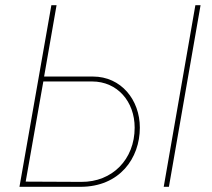

<svg xmlns="http://www.w3.org/2000/svg" viewBox="-20 -720 817 740"><path d="M55 0H290C441 0 519 -110 519 -228C519 -335 447 -425 338 -425H150L198 -700H178ZM611 0H631L753 -700H733ZM79 -20 147 -406H335C432 -406 499 -329 499 -228C499 -106 413 -18 293 -19Z"/></svg>

Font: Fixel Text 20240404 Thin
Style: Italic
Weight: 100
Width: 4
Italic angle: -10°
Designer: AlfaBravo + MacPaw
Foundry: Kyrylo Tkachov, Marchela Mozhyna, Serhii Makarenko, Maria Weinstein, Zakhar Kryvoshyya
Version: Version 1.211;Glyphs 3.2 (3225)